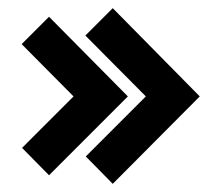

<svg xmlns="http://www.w3.org/2000/svg" viewBox="-20 -573 509 470"><path d="M256 -123 190 -190 337 -337 189 -486 256 -553 469 -337ZM100 -144 34 -211 160 -337 33 -465 100 -532 293 -337Z"/></svg>

Font: Kreon Light
Style: Bold
Weight: 700
Version: Version 2.002